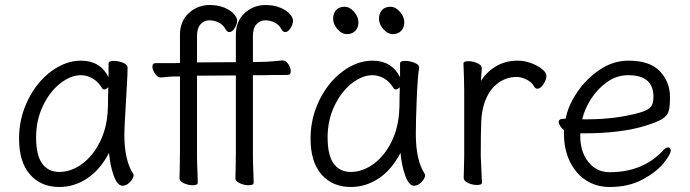

<svg xmlns="http://www.w3.org/2000/svg" viewBox="-20 -728 2751 766"><path d="M482 -314Q476 -214 476 -193Q476 -89 511 -35Q513 -31 513 -29Q513 -17 499 -2Q485 13 469 13Q448 13 433.5 -28Q419 -69 415 -118Q379 -50 327.5 -16Q276 18 217 18Q143 18 99.5 -32Q56 -82 56 -175Q56 -257 91.5 -329Q127 -401 184.5 -443.5Q242 -486 303 -486Q380 -486 413 -420V-475Q413 -485 434 -485Q453 -485 471 -477.5Q489 -470 489 -459V-457Q489 -434 486 -385Q483 -336 482 -314ZM216 -42Q264 -42 307.5 -74Q351 -106 379 -162.5Q407 -219 410 -291Q411 -301 411 -335L412 -380Q403 -371 395 -371Q391 -371 388 -375Q372 -402 349.5 -415Q327 -428 303 -428Q262 -428 220 -395Q178 -362 151 -305Q124 -248 124 -180Q124 -108 148.5 -75Q173 -42 216 -42Z M766 -426V-105Q766 -79 768 -37L769 1Q769 11 749 11Q731 11 713.5 3Q696 -5 696 -17Q696 -35 697 -49L698 -116V-423H685Q666 -423 644 -421Q630 -419 621 -419H620Q609 -419 598.5 -434Q588 -449 588 -462Q588 -476 600 -476H674L698 -477V-589Q698 -644 733.5 -676Q769 -708 816 -708Q850 -708 875 -697.5Q900 -687 913 -672.5Q926 -658 926 -646Q926 -631 916 -615.5Q906 -600 895 -600Q887 -600 880 -611Q870 -630 852 -638.5Q834 -647 815 -647Q794 -647 780 -631Q766 -615 766 -585V-479L921 -480V-589Q921 -644 956.5 -676Q992 -708 1039 -708Q1073 -708 1098 -697.5Q1123 -687 1136 -672.5Q1149 -658 1149 -646Q1149 -631 1139 -615.5Q1129 -600 1118 -600Q1110 -600 1103 -611Q1093 -630 1075 -638.5Q1057 -647 1038 -647Q1017 -647 1003 -631Q989 -615 989 -585V-481H1021Q1039 -481 1069.5 -483.5Q1100 -486 1107 -487H1108Q1120 -487 1130 -472.5Q1140 -458 1140 -444Q1140 -429 1128 -429Q1058 -429 1032 -428H989V-105Q989 -79 991 -37L992 1Q992 11 972 11Q954 11 936.5 3Q919 -5 919 -17Q919 -35 920 -49L921 -116V-427Z M1492 -653Q1492 -675 1504 -688Q1516 -701 1538 -701Q1558 -701 1575.5 -681Q1593 -661 1593 -639Q1593 -618 1580.5 -605Q1568 -592 1548 -592Q1526 -592 1509 -612Q1492 -632 1492 -653ZM1466 -486Q1543 -486 1576 -420V-475Q1576 -485 1597 -485Q1616 -485 1634 -477.5Q1652 -470 1652 -459V-457Q1646 -419 1642.5 -331.5Q1639 -244 1639 -193Q1639 -89 1674 -35Q1676 -31 1676 -29Q1676 -17 1662 -2Q1648 13 1632 13Q1611 13 1596.5 -28Q1582 -69 1578 -118Q1542 -50 1490.5 -16Q1439 18 1380 18Q1306 18 1262.5 -32Q1219 -82 1219 -175Q1219 -257 1254.5 -329Q1290 -401 1347.5 -443.5Q1405 -486 1466 -486ZM1379 -42Q1427 -42 1470.5 -74Q1514 -106 1542 -162.5Q1570 -219 1573 -291Q1574 -301 1574 -335L1575 -380Q1566 -371 1558 -371Q1554 -371 1551 -375Q1535 -402 1512.5 -415Q1490 -428 1466 -428Q1425 -428 1383 -395Q1341 -362 1314 -305Q1287 -248 1287 -180Q1287 -108 1311.5 -75Q1336 -42 1379 -42ZM1355 -701Q1375 -701 1392.5 -681Q1410 -661 1410 -639Q1410 -618 1397.5 -605Q1385 -592 1365 -592Q1343 -592 1326 -612Q1309 -632 1309 -653Q1309 -675 1321 -688Q1333 -701 1355 -701Z M1831 -416 1829 -474Q1829 -484 1849 -484Q1867 -484 1884.5 -476Q1902 -468 1902 -456Q1902 -446 1900.5 -431.5Q1899 -417 1899 -405Q1920 -440 1958 -463Q1996 -486 2045 -486Q2073 -486 2099.5 -476Q2126 -466 2143 -452Q2160 -438 2160 -426Q2160 -410 2148 -392Q2136 -374 2124 -374Q2116 -374 2110 -384Q2101 -401 2080 -411Q2059 -421 2042 -421Q1998 -421 1963.5 -394Q1929 -367 1912 -315Q1902 -284 1900 -244Q1898 -204 1898 -106Q1898 -101 1901 -38Q1903 -8 1903 0Q1903 10 1883 10Q1865 10 1847.5 2Q1830 -6 1830 -18L1832 -106V-367Z M2412 -41Q2543 -41 2623 -125Q2635 -140 2646 -140Q2650 -140 2653 -136.5Q2656 -133 2656 -128Q2656 -112 2626.5 -76Q2597 -40 2542 -11Q2487 18 2412 18Q2360 18 2319 -8Q2278 -34 2254 -82.5Q2230 -131 2230 -195V-209Q2221 -216 2215 -225Q2209 -234 2209 -241Q2209 -254 2228 -254L2237 -255Q2246 -305 2282 -359Q2318 -413 2372 -449.5Q2426 -486 2487 -486Q2573 -486 2613 -443.5Q2653 -401 2653 -340Q2653 -302 2647.5 -284Q2642 -266 2622 -253.5Q2602 -241 2557 -227Q2459 -196 2308 -196H2295V-186Q2295 -121 2328 -81Q2361 -41 2412 -41ZM2323 -252Q2435 -252 2530 -278Q2565 -288 2576 -301Q2587 -314 2587 -341Q2587 -385 2562 -406.5Q2537 -428 2486 -428Q2440 -428 2401 -400Q2362 -372 2336.5 -331Q2311 -290 2303 -252Z"/></svg>

Font: Iansui 0.93
Style: Regular
Weight: 400
Designer: But Ko / Fontworks Inc.
Foundry: zi-hi.com / Fontworks Inc.
Version: Version 0.931